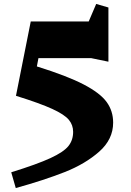

<svg xmlns="http://www.w3.org/2000/svg" viewBox="-20 -690 666 974"><path d="M554 -68Q554 17 483 79.5Q412 142 308 183Q204 224 60 264L37 184Q169 143 236 112Q303 81 327 51Q351 21 351 -21Q351 -56 329 -82.5Q307 -109 245 -137.5Q183 -166 61 -204L136 -581H430L468 -670L530 -652V-377L443 -395H175L167 -353Q321 -305 404.5 -261.5Q488 -218 521 -172.5Q554 -127 554 -68Z"/></svg>

Font: Inknut Antiqua ExtraBold
Style: Regular
Weight: 800
Designer: Claus Eggers Sørensen
Foundry: Claus Eggers Sørensen
Version: Version 1.003; ttfautohint (v1.8.2) -l 8 -r 50 -G 200 -x 14 